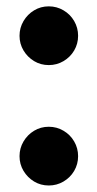

<svg xmlns="http://www.w3.org/2000/svg" viewBox="-20 -560 298 590"><path d="M130 -360Q105 -360 84.8 -372.2Q64.5 -384.5 52.2 -405Q40 -425.5 40 -450Q40 -474.5 52.2 -495.2Q64.5 -516 84.8 -528.2Q105 -540.5 130 -540.5Q154.5 -540.5 175.2 -528.2Q196 -516 208 -495.2Q220 -474.5 220 -450Q220 -425.5 208 -405Q196 -384.5 175.2 -372.2Q154.5 -360 130 -360ZM130 10Q105 10 84.8 -2.2Q64.5 -14.5 52.2 -35Q40 -55.5 40 -80Q40 -104.5 52.2 -125.2Q64.5 -146 84.8 -158.2Q105 -170.5 130 -170.5Q154.5 -170.5 175.2 -158.2Q196 -146 208 -125.2Q220 -104.5 220 -80Q220 -55.5 208 -35Q196 -14.5 175.2 -2.2Q154.5 10 130 10Z"/></svg>

Font: Bodoni Moda 9pt
Style: Bold
Weight: 700
Designer: Owen Earl
Foundry: indestructible type
Version: Version 2.005